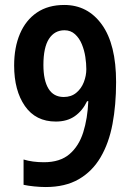

<svg xmlns="http://www.w3.org/2000/svg" viewBox="-20 -744 531 774"><path d="M448 -413Q448 -321 433.5 -244Q419 -167 385.5 -110Q352 -53 297.5 -21.5Q243 10 164 10Q143 10 118 7.5Q93 5 75 1V-101Q111 -90 157 -90Q222 -90 260 -122.5Q298 -155 315.5 -210.5Q333 -266 336 -336H331Q313 -298 282 -276Q251 -254 205 -254Q124 -254 80.5 -316.5Q37 -379 37 -480Q37 -553 60.5 -608Q84 -663 129 -693.5Q174 -724 239 -724Q334 -724 391 -644.5Q448 -565 448 -413ZM240 -622Q200 -622 177.5 -587.5Q155 -553 155 -482Q155 -420 175.5 -386.5Q196 -353 237 -353Q267 -353 287.5 -370Q308 -387 318 -413Q328 -439 328 -465Q328 -488 324 -514.5Q320 -541 310 -565.5Q300 -590 282.5 -606Q265 -622 240 -622Z"/></svg>

Font: Noto Sans Georgian Condensed SemiBold
Style: Regular
Weight: 600
Width: 3
Designer: Monotype Design Team, Akaki Razmadze
Foundry: Google LLC
Version: Version 2.005; ttfautohint (v1.8.4.7-5d5b)